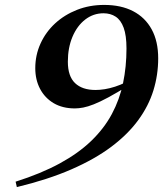

<svg xmlns="http://www.w3.org/2000/svg" viewBox="-20 -737 672 781"><path d="M48.5 24 43.5 2Q147.5 -31 223.5 -72.5Q299.5 -114 351.5 -164.2Q403.5 -214.5 435 -273.2Q466.5 -332 480.5 -398.8Q494.5 -465.5 494.5 -540Q494.5 -593 483 -624.2Q471.5 -655.5 450.5 -669.2Q429.5 -683 401 -683Q360 -683 327 -657.8Q294 -632.5 275 -587.8Q256 -543 256 -486Q256 -427 285.2 -399Q314.5 -371 368.5 -371Q386 -371 406.2 -374.2Q426.5 -377.5 448.2 -384.5Q470 -391.5 492 -402.5L503 -389Q455 -359.5 420.8 -341Q386.5 -322.5 361.8 -312.8Q337 -303 318.5 -299.5Q300 -296 284.5 -296Q234.5 -296 198.5 -317.2Q162.5 -338.5 143 -375.5Q123.5 -412.5 123.5 -459.5Q123.5 -513 144.8 -559.8Q166 -606.5 204.2 -641.8Q242.5 -677 293.5 -697Q344.5 -717 403.5 -717Q472.5 -717 521.5 -691.5Q570.5 -666 597 -617.5Q623.5 -569 623.5 -499.5Q623.5 -432.5 604 -369.2Q584.5 -306 542.2 -248.2Q500 -190.5 432.8 -140Q365.5 -89.5 270.2 -48Q175 -6.5 48.5 24Z"/></svg>

Font: Newsreader 60pt SemiBold
Style: Italic
Weight: 600
Italic angle: -17°
Designer: Hugues Gentile
Foundry: Production Type
Version: Version 1.003